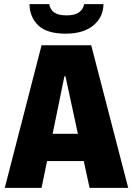

<svg xmlns="http://www.w3.org/2000/svg" viewBox="-20 -904 640 924"><path d="M3 0 180 -686H419L597 0H411L295 -537H290L180 0ZM137 -129V-260H456V-129ZM296 -742Q206 -742 164.5 -781.5Q123 -821 122 -884H217Q221 -858 241 -844Q261 -830 300 -830Q339 -830 359.5 -844Q380 -858 385 -884H478Q477 -821 429 -781.5Q381 -742 296 -742Z"/></svg>

Font: Chivo Mono ExtraBold
Style: Regular
Weight: 800
Monospace: yes
Designer: Hector Gatti
Foundry: Omnibus-Type
Version: Version 1.008